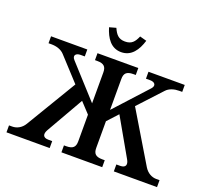

<svg xmlns="http://www.w3.org/2000/svg" viewBox="-147 -1087 1392 1274"><g transform="rotate(20 549.5 -450.5)"><path d="M613 -107V-295L681 -369L831 -106C850 -74 843 -49 803 -49H776V0H1081V-49H1058C1026 -49 994 -66 973 -100L760 -455L910 -617C931 -641 967 -651 1001 -651H1022V-700H766V-651H796C829 -651 845 -630 822 -604L613 -375V-593C613 -633 629 -651 677 -651H694V-700H406V-651H422C470 -651 486 -633 486 -593V-375L278 -604C254 -630 271 -651 304 -651H334V-700H78V-651H99C133 -651 168 -641 190 -617L339 -455L126 -100C106 -66 73 -49 41 -49H18V0H323V-49H296C256 -49 250 -74 268 -106L418 -368L486 -295V-107C486 -67 470 -49 422 -49H406V0H694V-49H677C629 -49 613 -67 613 -107ZM419 -888 466 -901C485 -859 504 -835 550 -835C597 -835 616 -859 634 -901L682 -888C661 -819 623 -760 550 -760C477 -760 440 -819 419 -888Z"/></g></svg>

Font: LT Superior Serif Semibold
Style: Regular
Weight: 600
Designer: Daniel Lyons
Foundry: LyonsType
Version: Version 2.120;FEAKit 1.0